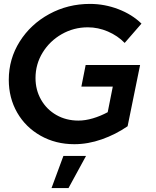

<svg xmlns="http://www.w3.org/2000/svg" viewBox="-20 -729 799 984"><path d="M331 235H244L305 70H421ZM634 -82Q573 -40 502 -15Q431 10 361 10Q265 10 188 -33.5Q111 -77 68 -152Q25 -227 25 -320Q25 -427 81 -516Q137 -605 232.5 -657Q328 -709 441 -709Q516 -709 586.5 -682Q657 -655 705 -608L619 -509Q583 -546 533 -567.5Q483 -589 430 -589Q358 -589 296.5 -554Q235 -519 198.5 -459.5Q162 -400 162 -329Q162 -268 190.5 -218Q219 -168 269 -139.5Q319 -111 382 -111Q417 -111 456 -122.5Q495 -134 532 -154L558 -285H397L419 -396H698Z"/></svg>

Font: Argentum Sans Medium
Style: Italic
Weight: 500
Italic angle: -11°
Designer: Julieta Ulanovsky (font), Cristiano Sobral (main changes and remaster)
Foundry: Julieta Ulanovsky (font), Cristiano Sobral (main changes and remaster)
Version: Version 2.007;June 15, 2022;FontCreator 14.0.0.2814 64-bit; 